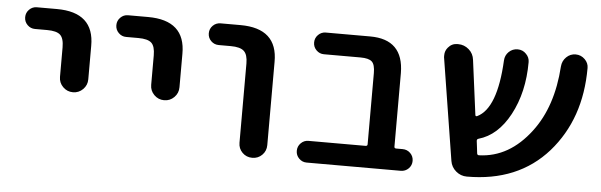

<svg xmlns="http://www.w3.org/2000/svg" viewBox="-40 -667 2399 766"><g transform="rotate(5 1159.5 -283.5)"><path d="M80.1 -458Q62.5 -458 49.8 -470.7Q37.1 -483.4 37.1 -501.5Q37.1 -519.5 49.8 -532.2Q62.5 -544.9 80.1 -544.9H160.2Q310.5 -544.9 309.6 -410.2V-276.4Q309.6 -252.9 293 -236.3Q276.4 -219.7 252.9 -219.7Q229.5 -219.7 212.9 -236.3Q196.3 -252.9 196.3 -276.4V-394.5Q196.3 -430.7 181.6 -444.3Q167 -458 128.9 -458Z M445.3 -458Q427.7 -458 415 -470.7Q402.3 -483.4 402.3 -501.5Q402.3 -519.5 415 -532.2Q427.7 -544.9 445.3 -544.9H525.4Q675.8 -544.9 674.8 -410.2V-276.4Q674.8 -252.9 658.2 -236.3Q641.6 -219.7 618.2 -219.7Q594.7 -219.7 578.1 -236.3Q561.5 -252.9 561.5 -276.4V-394.5Q561.5 -430.7 546.9 -444.3Q532.2 -458 494.1 -458Z M816.4 -458Q797.9 -458 785.2 -470.7Q772.5 -483.4 772.5 -501.5Q772.5 -519.5 785.2 -532.2Q797.9 -544.9 816.4 -544.9H895.5Q1044.9 -544.9 1043.9 -410.2V-77.1Q1043.9 -53.7 1027.8 -37.6Q1011.7 -21.5 988.3 -21.5Q964.8 -21.5 948.7 -37.6Q932.6 -53.7 932.6 -77.1V-394.5Q932.6 -429.7 917.5 -443.8Q902.3 -458 864.3 -458Z M1442.4 -400.4Q1442.4 -434.6 1429.7 -446.3Q1417 -458 1383.8 -458H1237.3Q1219.7 -458 1207 -470.7Q1194.3 -483.4 1194.3 -501.5Q1194.3 -519.5 1207 -532.2Q1219.7 -544.9 1237.3 -544.9H1415Q1548.8 -544.9 1549.8 -410.2V-115.2Q1549.8 -108.4 1557.6 -108.4H1583Q1601.6 -108.4 1614.3 -95.7Q1627 -83 1627 -64.9Q1627 -46.9 1614.3 -34.2Q1601.6 -21.5 1583 -21.5H1206.1Q1188.5 -21.5 1175.8 -34.2Q1163.1 -46.9 1163.1 -64.9Q1163.1 -83 1175.8 -95.7Q1188.5 -108.4 1206.1 -108.4H1434.6Q1442.4 -108.4 1442.4 -115.2Z M2238.3 -544.9Q2259.8 -544.9 2275.4 -529.3Q2290 -514.6 2290 -495.1Q2290 -291 2171.9 -156.2Q2052.7 -21.5 1847.7 -21.5Q1823.2 -21.5 1804.2 -37.6Q1785.2 -53.7 1781.2 -78.1L1715.8 -488.3Q1715.8 -492.2 1715.8 -496.1Q1715.8 -513.7 1727.5 -527.3Q1742.2 -544.9 1764.6 -544.9H1767.6Q1792 -544.9 1810.5 -528.8Q1829.1 -512.7 1832 -487.3L1860.4 -269.5Q1861.3 -262.7 1868.2 -265.6Q1945.3 -302.7 1955.1 -496.1Q1956.1 -516.6 1970.7 -530.8Q1985.4 -544.9 2005.9 -544.9Q2026.4 -544.9 2040 -530.3Q2053.7 -516.6 2053.7 -498Q2053.7 -377 2004.9 -286.1Q1957 -197.3 1880.9 -175.8Q1874 -173.8 1875 -166Q1876 -158.2 1877.9 -142.6Q1879.9 -127 1880.9 -117.2Q1881.8 -110.4 1888.7 -110.4Q2009.8 -114.3 2095.7 -228.5Q2172.9 -330.1 2183.6 -492.2Q2185.5 -514.6 2201.2 -529.8Q2216.8 -544.9 2238.3 -544.9Z"/></g></svg>

Font: Gen Jyuu Gothic Medium
Style: Regular
Weight: 500
Designer: [Source Han Sans]
Ryoko NISHIZUKA  (kana & ideographs); Paul D. Hunt (Latin, Greek & Cyrillic); Wenlong ZHANG  (bopomofo
Version: Version 1.002.20150607